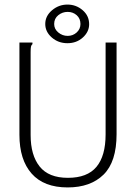

<svg xmlns="http://www.w3.org/2000/svg" viewBox="-20 -809 590 840"><path d="M276 11Q172 11 118.5 -49.5Q65 -110 65 -219V-623H122V-616Q117 -612 115.5 -605Q114 -598 114 -581V-218Q114 -130 153.5 -80.5Q193 -31 277 -31Q362 -31 402 -79Q442 -127 442 -221V-623H490V-222Q490 -101 433 -45Q376 11 276 11ZM275 -620Q235 -620 206.5 -645Q178 -670 178 -704Q178 -739 207.5 -764Q237 -789 275 -789Q313 -789 341.5 -764.5Q370 -740 370 -703Q370 -670 342.5 -645Q315 -620 275 -620ZM276 -652Q299 -652 315.5 -667Q332 -682 332 -704Q332 -728 315.5 -742.5Q299 -757 276 -757Q253 -757 235 -742.5Q217 -728 217 -704Q217 -682 235 -667Q253 -652 276 -652Z"/></svg>

Font: Inconsolata SemiExpanded Light
Style: Regular
Weight: 300
Width: 6
Monospace: yes
Designer: Raph Levien, Cyreal, Brenton Simpson
Foundry: Raph Levien, Cyreal, Google
Version: Version 3.001; ttfautohint (v1.8.2.53-6de2)